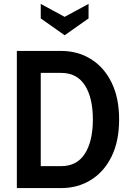

<svg xmlns="http://www.w3.org/2000/svg" viewBox="-20 -960 659 980"><path d="M66 0V-700H292Q377.5 -700 444.5 -658.2Q511.5 -616.5 549.8 -538.2Q588 -460 588 -350Q588 -240 549.8 -161.8Q511.5 -83.5 444.5 -41.8Q377.5 0 292 0ZM188 -112H292Q373 -112 413.5 -176Q454 -240 454 -350Q454 -460.5 413.5 -524.2Q373 -588 292 -588H188ZM188 -940V-866L310 -780L432 -866V-940L310 -874Z"/></svg>

Font: Cabin Condensed
Style: Bold
Weight: 700
Width: 3
Designer: Pablo Impallari
Foundry: Pablo Impallari. http://www.impallari.com Igino Marini. http://www.ikern.com
Version: Version 3.001; ttfautohint (v1.8.3)